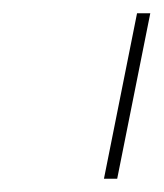

<svg xmlns="http://www.w3.org/2000/svg" viewBox="-20 -760 247 290"><path d="M137 -490 187 -740H207L157 -490Z"/></svg>

Font: IBM Plex Sans Condensed Thin
Style: Italic
Weight: 100
Width: 3
Italic angle: -11°
Designer: Mike Abbink, Paul van der Laan, Pieter van Rosmalen
Foundry: Bold Monday
Version: Version 1.3